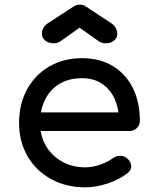

<svg xmlns="http://www.w3.org/2000/svg" viewBox="-20 -801 661 825"><path d="M347 4Q264 4 199.5 -31.5Q135 -67 98.5 -129.5Q62 -192 62 -273Q62 -355 96.5 -417.5Q131 -480 192 -515.5Q253 -551 332 -551Q410 -551 466 -516.5Q522 -482 551.5 -421.5Q581 -361 581 -282Q581 -263 568 -250.5Q555 -238 535 -238H132V-318H532L491 -290Q490 -340 471 -379.5Q452 -419 417 -442Q382 -465 332 -465Q275 -465 234.5 -440Q194 -415 173 -371.5Q152 -328 152 -273Q152 -218 177 -175Q202 -132 246 -107Q290 -82 347 -82Q378 -82 410.5 -93.5Q443 -105 463 -120Q478 -131 495.5 -131.5Q513 -132 526 -121Q543 -106 544 -88Q545 -70 528 -57Q494 -30 443.5 -13Q393 4 347 4ZM211 -615Q189 -615 174.5 -626.5Q160 -638 160 -656Q160 -682 184 -700L296 -773Q309 -781 322 -781Q330 -781 336 -779.5Q342 -778 349 -773L460 -700Q484 -682 484 -656Q484 -638 470 -626.5Q456 -615 434 -615Q424 -615 416.5 -617.5Q409 -620 401 -626L322 -682L243 -626Q229 -615 211 -615Z"/></svg>

Font: Comfortaa
Style: Bold
Weight: 700
Designer: Johan Aakerlund
Foundry: Johan Aakerlund
Version: Version 3.104; ttfautohint (v1.8.1.43-b0c9)